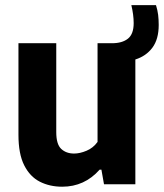

<svg xmlns="http://www.w3.org/2000/svg" viewBox="-20 -714 635 744"><path d="M221 9.5Q172.5 9.5 134.2 -10Q96 -29.5 73.8 -73.5Q51.5 -117.5 51.5 -191.5V-546.5H198V-202Q198 -155 217.2 -137Q236.5 -119 267 -119Q289.5 -119 315.2 -129.8Q341 -140.5 358 -164V-546.5H414Q453.5 -546.5 475.8 -564.2Q498 -582 498 -624.5Q498 -656 489 -694H584.5Q590.5 -675 592.8 -656.5Q595 -638 595 -617.5Q595 -562 570.5 -529.2Q546 -496.5 504.5 -483.5V0H383L373 -56.5H366Q307.5 9.5 221 9.5Z"/></svg>

Font: Encode Sans Semi Condensed
Style: Bold
Weight: 700
Width: 4
Designer: Multiple Designers
Foundry: Impallari Type
Version: Version 3.000; ttfautohint (v1.8.3) -l 8 -r 50 -G 200 -x 14 